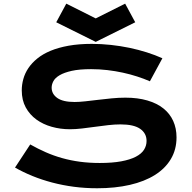

<svg xmlns="http://www.w3.org/2000/svg" viewBox="-20 -1011 1040 1042"><path d="M144 -227.1Q185.5 -203.6 228.3 -184.8Q271 -166 316.9 -153.1Q362.8 -140.1 413.3 -133.3Q463.9 -126.5 521 -126.5Q589.8 -126.5 638.2 -135.5Q686.5 -144.5 717 -160.4Q747.6 -176.3 761.5 -198.2Q775.4 -220.2 775.4 -246.1Q775.4 -287.6 740.7 -311.8Q706.1 -335.9 633.8 -335.9Q602.1 -335.9 566.9 -331.8Q531.7 -327.6 495.8 -322.8Q460 -317.9 425 -313.7Q390.1 -309.6 359.4 -309.6Q308.1 -309.6 261 -322.8Q213.9 -335.9 177.5 -362.3Q141.1 -388.7 119.6 -428.2Q98.1 -467.8 98.1 -520.5Q98.1 -551.8 106.7 -582.5Q115.2 -613.3 134 -641.4Q152.8 -669.4 182.6 -693.6Q212.4 -717.8 254.6 -735.4Q296.9 -752.9 352.3 -762.9Q407.7 -772.9 478.5 -772.9Q529.8 -772.9 581.5 -767.3Q633.3 -761.7 682.4 -751.5Q731.4 -741.2 776.9 -726.8Q822.3 -712.4 861.3 -694.8L793.5 -569.8Q761.2 -584 724.1 -595.9Q687 -607.9 646.5 -616.7Q606 -625.5 562.7 -630.6Q519.5 -635.7 474.6 -635.7Q410.6 -635.7 369.4 -626.5Q328.1 -617.2 303.7 -602.8Q279.3 -588.4 269.8 -570.6Q260.3 -552.7 260.3 -535.2Q260.3 -501 291 -479.2Q321.8 -457.5 384.8 -457.5Q410.2 -457.5 443.1 -461.2Q476.1 -464.8 512.5 -469.2Q548.8 -473.6 586.7 -477.3Q624.5 -481 660.2 -481Q727.5 -481 779.5 -465.8Q831.5 -450.7 866.7 -422.6Q901.9 -394.5 919.9 -354.7Q938 -314.9 938 -265.6Q938 -199.7 907.5 -148.2Q877 -96.7 820.6 -61.3Q764.2 -25.9 684.6 -7.6Q605 10.7 507.3 10.7Q442.9 10.7 381.3 2.7Q319.8 -5.4 263.4 -20.3Q207 -35.2 156 -55.9Q105 -76.7 61.5 -101.6ZM285.2 -890.1 339.8 -991.2 499.5 -911.1 659.2 -991.2 713.9 -890.1 499.5 -783.7Z"/></svg>

Font: Krona One
Style: Regular
Weight: 400
Version: Version 1.003